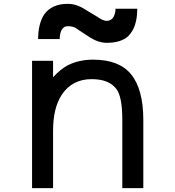

<svg xmlns="http://www.w3.org/2000/svg" viewBox="-20 -971 905 991"><path d="M253.9 -572.3V-657.2H145.5V0H253.9V-295.9Q253.9 -415 299.8 -483.4Q353.5 -562.5 453.1 -562.5Q541 -562.5 579.1 -513.7Q611.3 -475.6 611.3 -351.6V0H719.7V-351.6Q719.7 -511.7 655.3 -588.9Q593.8 -663.1 460 -663.1Q387.7 -663.1 329.1 -633.8Q289.1 -611.3 253.9 -572.3ZM176.8 -769.5H288.1Q288.1 -792 295.9 -812.5Q307.6 -835.9 329.1 -835.9Q361.3 -835.9 377.9 -821.3L448.2 -775.4Q490.2 -750 530.3 -750Q604.5 -750 641.6 -784.2Q688.5 -830.1 688.5 -925.8H576.2Q576.2 -901.4 565.4 -882.8Q553.7 -863.3 530.3 -863.3Q511.7 -863.3 481.4 -884.8L422.9 -919.9Q377 -951.2 329.1 -951.2Q248 -951.2 208 -896.5Q176.8 -847.7 176.8 -769.5Z"/></svg>

Font: OCR-B
Style: Regular
Weight: 400
Version: 1.1